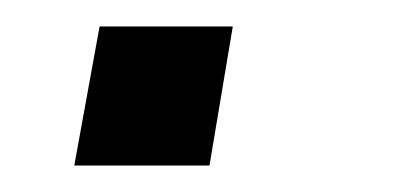

<svg xmlns="http://www.w3.org/2000/svg" viewBox="-20 -125 305 145"><path d="M36.1 0 55.2 -105H155.8L138.2 0Z"/></svg>

Font: Archivo Expanded Light
Style: Italic
Weight: 300
Width: 7
Italic angle: -10°
Designer: Hector Gatti
Foundry: Omnibus-Type
Version: Version 2.001